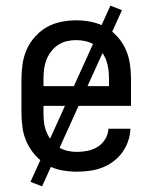

<svg xmlns="http://www.w3.org/2000/svg" viewBox="-20 -600 540 680"><path d="M252 8Q225 8 198 3Q171 -2 147.5 -15.5Q124 -29 105.5 -49.5Q87 -70 75.5 -94.5Q64 -119 60 -146Q56 -173 56 -200V-320Q56 -347 60 -374Q64 -401 75 -425.5Q86 -450 104.5 -470.5Q123 -491 146 -504Q169 -517 196 -522.5Q223 -528 250 -528Q277 -528 304 -522.5Q331 -517 354 -504Q377 -491 395.5 -470.5Q414 -450 425 -425.5Q436 -401 440 -374Q444 -347 444 -320V-225H134V-200Q134 -183 136 -166Q138 -149 144.5 -133Q151 -117 161.5 -103Q172 -89 186.5 -79.5Q201 -70 218 -66Q235 -62 252 -62Q271 -62 290.5 -66Q310 -70 326 -80Q342 -90 352.5 -107Q363 -124 364 -144H442Q441 -121 433.5 -99.5Q426 -78 412.5 -59.5Q399 -41 380.5 -27.5Q362 -14 341 -6Q320 2 297 5Q274 8 252 8ZM366 -295V-320Q366 -337 364 -354Q362 -371 356 -387Q350 -403 339.5 -417Q329 -431 315 -440.5Q301 -450 284 -454Q267 -458 250 -458Q233 -458 216 -454Q199 -450 185 -440.5Q171 -431 160.5 -417Q150 -403 144 -387Q138 -371 136 -354Q134 -337 134 -320V-295ZM129 60 88 44 371 -580 412 -564Z"/></svg>

Font: Iosevka NFM
Style: Regular
Weight: 400
Monospace: yes
Designer: Belleve Invis
Foundry: Belleve Invis
Version: Version 29.0.4; ttfautohint (v1.8.4);Nerd Fonts 3.3.0